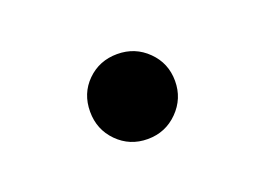

<svg xmlns="http://www.w3.org/2000/svg" viewBox="-39 -538 388 281"><g transform="rotate(-20 155.0 -397.0)"><path d="M88.9 -397Q88.9 -425.3 107.9 -444.1Q127 -462.9 154.8 -462.9Q182.6 -462.9 201.9 -443.8Q221.2 -424.8 221.2 -397Q221.2 -369.6 201.9 -350.1Q182.6 -330.6 154.8 -330.6Q127 -330.6 107.9 -349.9Q88.9 -369.1 88.9 -397Z"/></g></svg>

Font: HK Grotesk Medium
Style: Regular
Weight: 500
Designer: Alfredo Marco Pradil and Stefan Peev
Foundry: Hanken Design Co.
Version: Version 1.045;PS 001.045;hotconv 1.0.88;makeotf.lib2.5.64775